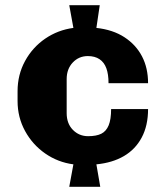

<svg xmlns="http://www.w3.org/2000/svg" viewBox="-20 -714 640 743"><path d="M248 9 264 -78Q204 -86 155 -120Q106 -154 77 -207Q48 -260 48 -323V-361Q48 -425 77 -478Q106 -531 155 -564.5Q204 -598 264 -606L248 -694H366L353 -606Q417 -599 461.5 -570Q506 -541 529.5 -496Q553 -451 553 -392H400Q400 -427 391.5 -450Q383 -473 365 -485Q347 -497 320 -497Q285 -497 261.5 -472Q238 -447 238 -408V-276Q238 -236 262 -211.5Q286 -187 321 -187Q353 -187 372 -196.5Q391 -206 400.5 -229Q410 -252 410 -292H553Q553 -228 528.5 -182Q504 -136 459.5 -110Q415 -84 353 -78L368 9Z"/></svg>

Font: Chivo Mono ExtraBold
Style: Regular
Weight: 800
Monospace: yes
Designer: Hector Gatti
Foundry: Omnibus-Type
Version: Version 1.008